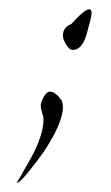

<svg xmlns="http://www.w3.org/2000/svg" viewBox="-20 -259 240 415"><path d="M137 -151Q130 -151 123 -162.5Q116 -174 116 -182Q116 -200 134 -207Q163 -239 173 -239Q178 -239 178 -230Q178 -223 167 -184Q157 -151 137 -151ZM17 136Q16 136 16 135Q16 138 45 86Q74 34 74 -1Q74 -6 71 -15.5Q68 -25 68 -30Q68 -38 74.5 -49.5Q81 -61 88 -61Q100 -61 113 -42V-43Q116 -36 116 -27Q116 1 86 51Q81 60 72.5 72Q64 84 53 98Q24 136 17 136Z"/></svg>

Font: Love Light
Style: Regular
Weight: 400
Designer: Robert E. Leuschke
Foundry: Robert E. Leuschke
Version: Version 1.010; ttfautohint (v1.8.3)